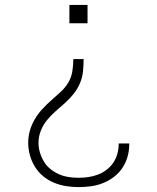

<svg xmlns="http://www.w3.org/2000/svg" viewBox="-20 -540 640 783"><path d="M263 -445V-520H337V-445ZM301 223Q275 223 249.5 219Q224 215 200 205Q176 195 156 178.5Q136 162 122.5 140Q109 118 102 93Q95 68 95 42Q95 17 102 -7.5Q109 -32 122 -54Q135 -76 152 -94.5Q169 -113 188 -130Q207 -147 226 -164Q245 -181 258 -202.5Q271 -224 275 -249Q279 -274 279 -299H321Q321 -274 318.5 -249Q316 -224 306 -200.5Q296 -177 280 -157Q264 -137 245 -120Q226 -103 207 -86.5Q188 -70 172 -50.5Q156 -31 146.5 -7Q137 17 137 42Q137 63 143 82.5Q149 102 159.5 119.5Q170 137 186.5 150Q203 163 221.5 171Q240 179 260.5 182Q281 185 301 185Q321 185 341 182Q361 179 379.5 172Q398 165 414.5 152.5Q431 140 442 123.5Q453 107 458.5 87.5Q464 68 464 49Q464 48 464 47Q464 46 464 45H507Q507 46 507 47Q507 48 507 50Q507 75 500 99.5Q493 124 479 145Q465 166 444.5 181.5Q424 197 400.5 206.5Q377 216 351.5 219.5Q326 223 301 223Z"/></svg>

Font: Iosevka SS04 XLt Ex
Style: Regular
Weight: 200
Width: 7
Monospace: yes
Designer: Belleve Invis
Foundry: Belleve Invis
Version: Version 19.0.0; ttfautohint (v1.8.4)